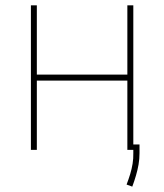

<svg xmlns="http://www.w3.org/2000/svg" viewBox="-20 -566 620 725"><path d="M471.7 -284.2V-261.7H111.3V-284.2ZM119.1 -545.9V0H96.7V-545.9ZM483.4 -545.9V0H460.9V-545.9ZM506.8 -20.5V12.7Q506.8 34.2 503.2 55.2Q499.5 76.2 493.4 96.9Q487.3 117.7 479.5 138.7L458 130.9Q465.8 110.4 471.7 91.1Q477.5 71.8 480.7 52.2Q483.9 32.7 483.4 12.7V-20.5Z"/></svg>

Font: Inter Tight Thin
Style: Regular
Weight: 250
Designer: Rasmus Andersson
Foundry: rsms
Version: Version 3.004